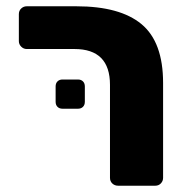

<svg xmlns="http://www.w3.org/2000/svg" viewBox="-20 -591 593 611"><path d="M40 0ZM330 -25V-321Q330 -435 217 -435H65Q55 -435 47.5 -442.5Q40 -450 40 -460V-546Q40 -557 47.5 -564Q55 -571 65 -571H223Q362 -571 430.5 -514Q499 -457 499 -327V-25Q499 -15 492 -7.5Q485 0 474 0H356Q345 0 337.5 -7Q330 -14 330 -25ZM157 -267V-316Q157 -326 163 -332Q169 -338 179 -338H228Q238 -338 244 -332Q250 -326 250 -316V-267Q250 -257 244 -251Q238 -245 228 -245H179Q169 -245 163 -251Q157 -257 157 -267Z"/></svg>

Font: Hezaedrus
Style: Bold
Weight: 700
Designer: Hubert & Fischer
Foundry: Hubert & Fischer
Version: Version 1.10;September 3, 2019;FontCreator 11.5.0.2425 64-bi